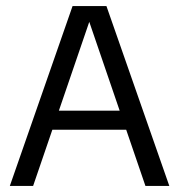

<svg xmlns="http://www.w3.org/2000/svg" viewBox="-20 -615 592 635"><path d="M12.5 0 220 -595H332L540 0H461L269.5 -559.5H281L89.5 0ZM122.5 -186 140 -249H412L429 -186Z"/></svg>

Font: Encode Sans SC SemiCondensed
Style: Regular
Weight: 400
Width: 4
Designer: Multiple Designers
Foundry: Impallari Type
Version: Version 3.002